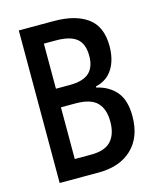

<svg xmlns="http://www.w3.org/2000/svg" viewBox="-108 -791 717 868"><g transform="rotate(-15 250.0 -357.0)"><path d="M63 0V-714H227Q328 -714 384.5 -672.5Q441 -631 441 -540Q441 -476 414 -433.5Q387 -391 334 -379V-374Q392 -361 425.5 -321.5Q459 -282 459 -207Q459 -109 402 -54.5Q345 0 245 0ZM220 -416Q284 -416 312.5 -442Q341 -468 341 -521Q341 -577 310.5 -602Q280 -627 214 -627H157V-416ZM234 -87Q298 -87 327 -118.5Q356 -150 356 -209Q356 -268 326 -298.5Q296 -329 226 -329H157V-87Z"/></g></svg>

Font: Noto Sans Mono ExtraCondensed Medium
Style: Regular
Weight: 500
Width: 2
Designer: Monotype Design Team
Foundry: Monotype Imaging Inc.
Version: Version 2.014